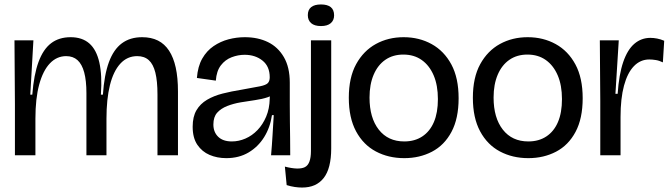

<svg xmlns="http://www.w3.org/2000/svg" viewBox="-20 -697 3013 862"><path d="M47 0V-230L45 -516H130L116 -272H125Q132 -362 153 -419Q174 -476 209.5 -503Q245 -530 297 -530Q349 -530 381 -502Q413 -474 426 -416.5Q439 -359 433 -272H442Q448 -361 469 -418Q490 -475 527 -502.5Q564 -530 618 -530Q659 -530 689 -515Q719 -500 739 -469.5Q759 -439 769 -393.5Q779 -348 779 -286V0H687V-273Q687 -333 677.5 -371Q668 -409 648 -427Q628 -445 596 -445Q551 -445 520 -411Q489 -377 473.5 -314.5Q458 -252 458 -164V0H368V-279Q368 -335 358 -372Q348 -409 328 -427Q308 -445 277 -445Q235 -445 204 -412.5Q173 -380 156 -317.5Q139 -255 139 -164V0Z M996 13Q955 13 921 -1.5Q887 -16 866 -47Q845 -78 845 -128Q845 -173 862 -202Q879 -231 909.5 -249Q940 -267 979.5 -277Q1019 -287 1063 -294Q1120 -304 1147 -309.5Q1174 -315 1182.5 -324Q1191 -333 1191 -350Q1191 -399 1158.5 -425Q1126 -451 1078 -451Q1049 -451 1020 -440Q991 -429 971.5 -403.5Q952 -378 949 -335L864 -347Q868 -399 888 -434Q908 -469 939 -490Q970 -511 1006 -520.5Q1042 -530 1079 -530Q1138 -530 1183 -508Q1228 -486 1254.5 -440.5Q1281 -395 1281 -326V-228Q1281 -190 1281.5 -152Q1282 -114 1282.5 -76Q1283 -38 1283 0H1197Q1201 -45 1203.5 -88.5Q1206 -132 1209 -180H1201Q1193 -125 1166 -81.5Q1139 -38 1096 -12.5Q1053 13 996 13ZM1021 -62Q1052 -62 1082 -75Q1112 -88 1136 -113Q1160 -138 1175 -173.5Q1190 -209 1191 -254L1192 -276L1218 -285Q1207 -269 1182 -260.5Q1157 -252 1125 -247.5Q1093 -243 1060.5 -237.5Q1028 -232 1000 -221Q972 -210 955 -191Q938 -172 938 -138Q938 -104 959.5 -83Q981 -62 1021 -62Z M1336 145Q1321 145 1303.5 142.5Q1286 140 1267 134L1259 51Q1321 67 1348.5 53.5Q1376 40 1376 -19V-516H1467V-30Q1467 14 1458.5 47.5Q1450 81 1433 102.5Q1416 124 1392 134.5Q1368 145 1336 145ZM1421 -580Q1392 -580 1377 -593Q1362 -606 1362 -629Q1362 -653 1377 -665Q1392 -677 1421 -677Q1450 -677 1465 -665Q1480 -653 1480 -628Q1480 -606 1465 -593Q1450 -580 1421 -580Z M1795 13Q1724 13 1667.5 -17Q1611 -47 1578.5 -107.5Q1546 -168 1546 -258Q1546 -349 1579 -409Q1612 -469 1667.5 -499.5Q1723 -530 1792 -530Q1862 -530 1918 -499Q1974 -468 2006.5 -407.5Q2039 -347 2039 -256Q2039 -165 2007 -105Q1975 -45 1919.5 -16Q1864 13 1795 13ZM1795 -62Q1842 -62 1876 -84.5Q1910 -107 1928 -149Q1946 -191 1946 -252Q1946 -314 1927 -358.5Q1908 -403 1873.5 -427.5Q1839 -452 1791 -452Q1744 -452 1710 -428.5Q1676 -405 1657.5 -361.5Q1639 -318 1639 -259Q1639 -168 1680.5 -115Q1722 -62 1795 -62Z M2352 13Q2281 13 2224.5 -17Q2168 -47 2135.5 -107.5Q2103 -168 2103 -258Q2103 -349 2136 -409Q2169 -469 2224.5 -499.5Q2280 -530 2349 -530Q2419 -530 2475 -499Q2531 -468 2563.5 -407.5Q2596 -347 2596 -256Q2596 -165 2564 -105Q2532 -45 2476.5 -16Q2421 13 2352 13ZM2352 -62Q2399 -62 2433 -84.5Q2467 -107 2485 -149Q2503 -191 2503 -252Q2503 -314 2484 -358.5Q2465 -403 2430.5 -427.5Q2396 -452 2348 -452Q2301 -452 2267 -428.5Q2233 -405 2214.5 -361.5Q2196 -318 2196 -259Q2196 -168 2237.5 -115Q2279 -62 2352 -62Z M2675 0V-245L2673 -516H2758L2743 -276H2753Q2759 -363 2778 -418.5Q2797 -474 2828 -500.5Q2859 -527 2900 -527Q2914 -527 2930 -524Q2946 -521 2962 -514L2956 -417Q2940 -425 2924 -427.5Q2908 -430 2895 -430Q2855 -430 2826 -400Q2797 -370 2781.5 -312.5Q2766 -255 2766 -172V0Z"/></svg>

Font: Bricolage Grotesque 96pt ExtraBold 96pt
Style: Regular
Weight: 400
Version: Version 1.001;gftools[0.9.33.dev8+g029e19f]